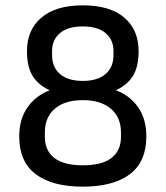

<svg xmlns="http://www.w3.org/2000/svg" viewBox="-20 -687 620 719"><path d="M290 12Q176 12 114 -34.5Q52 -81 52 -176Q52 -241 83 -285Q114 -329 166 -349Q123 -369 102 -403Q81 -437 81 -496Q81 -575 135 -621Q189 -667 290 -667Q392 -667 445.5 -621Q499 -575 499 -496Q499 -437 478 -403Q457 -369 414 -349Q467 -329 497.5 -285Q528 -241 528 -176Q528 -81 466 -34.5Q404 12 290 12ZM290 -384Q345 -384 375 -409.5Q405 -435 405 -481V-496Q405 -538 375.5 -563Q346 -588 290 -588Q234 -588 204.5 -563Q175 -538 175 -496V-481Q175 -435 205 -409.5Q235 -384 290 -384ZM290 -68Q362 -68 397.5 -95.5Q433 -123 433 -174V-191Q433 -248 395 -280Q357 -312 290 -312Q223 -312 185.5 -280Q148 -248 148 -191V-174Q148 -123 183.5 -95.5Q219 -68 290 -68Z"/></svg>

Font: Sofia Sans Medium
Style: Regular
Weight: 500
Designer: Botio Nikoltchev, Ani Petrova
Foundry: lettersoup
Version: Version 4.101; ttfautohint (v1.8.4.7-5d5b)